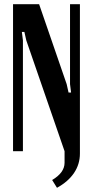

<svg xmlns="http://www.w3.org/2000/svg" viewBox="-20 -719 441 913"><path d="M313 -319V-699H360V11Q360 62 332 103.5Q304 145 251 174L228 137Q287 102 287 55V0L105 -527L96 -567H84L89 -527V0H42V-699H166L297 -319L306 -279H318Z"/></svg>

Font: Moniqa ExtBd Paragraph
Style: Regular
Weight: 800
Designer: Rajesh Rajput
Foundry: Rajesh Rajput
Version: Version 1.000